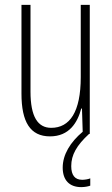

<svg xmlns="http://www.w3.org/2000/svg" viewBox="-20 -549 458 787"><path d="M272 132C272 86 294 47 345 0H348V-529H311V-233C311 -90 266 -25 190 -25C135 -25 105 -70 105 -174V-529H68V-165C68 -49 104 10 185 10C264 10 298 -47 313 -104H316L319 -9C268 34 237 85 237 138C237 190 265 218 313 218C328 218 342 215 350 212V182C344 185 329 188 317 188C287 188 272 169 272 132Z"/></svg>

Font: Noto Sans Thai ExtCond ExtLt
Style: Regular
Weight: 200
Width: 2
Designer: Monotype Design Team
Foundry: Monotype Imaging Inc.
Version: Version 2.002